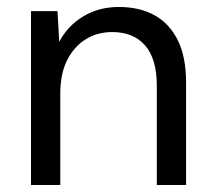

<svg xmlns="http://www.w3.org/2000/svg" viewBox="-20 -531 613 551"><path d="M69 0V-499H145L150 -411Q174 -457 219 -484Q264 -511 321 -511Q380 -511 423 -487.5Q466 -464 490 -416Q514 -368 514 -294V0H430V-285Q430 -362 396.5 -400.5Q363 -439 302 -439Q259 -439 225.5 -418Q192 -397 172.5 -358Q153 -319 153 -262V0Z"/></svg>

Font: DM Sans 20pt
Style: Regular
Weight: 400
Version: Version 4.004;gftools[0.9.30]